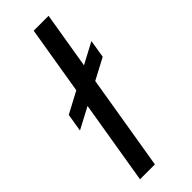

<svg xmlns="http://www.w3.org/2000/svg" viewBox="-250 -751 775 775"><g transform="rotate(-45 137.0 -364.0)"><path d="M230.5 -727.5 109.9 0H24.9L145.5 -727.5ZM-7.3 -310.5 5.4 -387.2 280.8 -533.2 268.1 -456.1Z"/></g></svg>

Font: Inter 24pt
Style: Italic
Weight: 400
Italic angle: -9.3988°
Designer: Rasmus Andersson
Foundry: rsms
Version: Version 4.001;git-66647c0bb